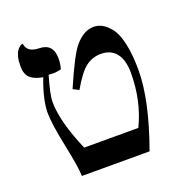

<svg xmlns="http://www.w3.org/2000/svg" viewBox="-107 -651 699 743"><g transform="rotate(-20 243.0 -279.5)"><path d="M96.2 -410.2Q62 -416 44.9 -431.4Q27.8 -446.8 27.8 -481Q27.8 -502.9 32 -518.6Q36.1 -534.2 41.5 -541.5Q46.9 -548.8 52.5 -553.5Q58.1 -558.1 62 -558.6L65.9 -559.1Q70.8 -522 119.1 -521Q177.2 -520 176.8 -458Q176.8 -437 170.9 -416Q153.8 -411.1 137.2 -411.1Q134.3 -411.1 128.2 -411.6Q122.1 -412.1 119.1 -412.1Q97.2 -337.9 97.2 -308.1Q97.2 -227.1 151.9 -100.1H375Q420.9 -195.3 420.9 -310.1Q420.9 -363.3 398.9 -391.1Q377 -418.9 335.9 -418.9Q300.8 -418.9 273.4 -397.9Q246.1 -377 210.9 -315.9L187 -328.1Q242.2 -455.1 268.1 -483.9Q304.2 -526.9 345.2 -526.9Q363.3 -526.9 379.6 -518.3Q396 -509.8 413.6 -488.3Q431.2 -466.8 441.7 -420.9Q452.1 -375 452.1 -310.1Q452.1 -187 384.8 0H106Q106 -33.2 85.4 -131.6Q64.9 -230 64.9 -274.9Q65.4 -330.1 96.2 -410.2Z"/></g></svg>

Font: Biolilbert
Style: Regular
Weight: 400
Designer: Philipp H. Poll
Foundry: Philipp H. Poll
Version: Version 1.1.0